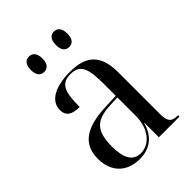

<svg xmlns="http://www.w3.org/2000/svg" viewBox="-219 -848 960 960"><g transform="rotate(-45 261.5 -367.5)"><path d="M341 -636C363 -636 381 -651 381 -690C381 -730 363 -745 341 -745C317 -745 300 -730 300 -690C300 -651 317 -636 341 -636ZM164 -636C186 -636 205 -651 205 -690C205 -730 186 -745 164 -745C141 -745 123 -730 123 -690C123 -651 141 -636 164 -636ZM195 10C263 10 316 -26 336 -102H338V0H484V-10H481C439 -10 424 -25 424 -79V-373C424 -499 367 -546 254 -546C158 -546 84 -514 84 -446C84 -404 112 -387 165 -387C165 -493 181 -536 248 -536C318 -536 332 -491 332 -381V-299L256 -296C115 -290 46 -243 46 -139C46 -45 104 10 195 10ZM218 -7C165 -7 139 -49 139 -132C139 -238 172 -280 275 -285L332 -288V-156C332 -74 286 -7 218 -7Z"/></g></svg>

Font: Noto Serif Display SemiCondensed
Style: Regular
Weight: 400
Width: 4
Designer: Monotype Design Team
Foundry: Monotype Imaging Inc.
Version: Version 2.009